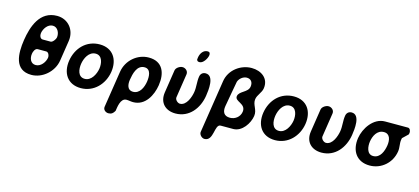

<svg xmlns="http://www.w3.org/2000/svg" viewBox="-71 -1370 4738 2173"><g transform="rotate(15 2297.5 -283.0)"><path d="M108 -353C83 -189 87 7 289 7C419 7 542 -100 563 -233L600 -473C620 -605 531 -714 401 -714C198 -714 133 -516 108 -353ZM235 -227C238 -249 254 -293 285 -293H385C412 -293 427 -253 423 -230C414 -175 368 -113 308 -113C248 -113 226 -172 235 -227ZM273 -479C281 -530 323 -594 382 -594C440 -594 469 -530 461 -477C458 -456 427 -413 404 -413H311C278 -413 269 -454 273 -479Z M662 -260C639 -110 713 7 868 7C1021 7 1133 -112 1156 -260C1179 -410 1104 -527 951 -527C795 -527 686 -412 662 -260ZM802 -260C812 -325 852 -414 933 -414C1011 -414 1026 -324 1016 -260C1006 -197 963 -106 885 -106C803 -106 792 -195 802 -260Z M1526 -527C1391 -527 1272 -424 1251 -287L1185 140C1179 176 1212 201 1244 201C1280 201 1299 185 1317 153C1324 112 1332 0 1404 0C1431 0 1454 7 1482 7C1625 7 1695 -133 1714 -253C1737 -403 1687 -527 1526 -527ZM1382 -229C1393 -297 1415 -408 1507 -408C1584 -408 1584 -316 1575 -257C1565 -193 1531 -106 1450 -106C1382 -106 1373 -173 1382 -229Z M1922 -521C1891 -521 1847 -495 1842 -460L1801 -193C1782 -69 1860 7 1977 7C2139 7 2239 -127 2262 -276C2272 -342 2298 -521 2192 -521C2157 -521 2134 -498 2129 -465C2119 -403 2132 -345 2122 -283C2113 -226 2076 -113 1998 -113C1972 -113 1938 -144 1942 -173L1985 -453C1991 -492 1956 -521 1922 -521ZM2058 -647C2063 -627 2076 -625 2092 -625C2134 -625 2172 -689 2178 -725C2182 -750 2176 -767 2149 -767C2097 -767 2068 -717 2061 -673C2060 -669 2059 -651 2058 -647Z M2681 -714C2551 -714 2426 -622 2405 -487L2309 133C2304 165 2338 200 2369 200C2480 200 2435 7 2509 7H2655C2760 7 2834 -109 2847 -196C2859 -275 2798 -315 2809 -385C2817 -436 2863 -474 2871 -526C2890 -647 2792 -714 2681 -714ZM2503 -220C2504 -227 2509 -251 2509 -253C2515 -293 2550 -480 2557 -520C2571 -561 2614 -594 2655 -594C2707 -594 2730 -555 2722 -506C2711 -435 2609 -426 2599 -363C2589 -296 2725 -309 2709 -207C2699 -145 2644 -106 2586 -106C2515 -106 2492 -152 2503 -220Z M2937 -260C2914 -110 2988 7 3143 7C3296 7 3408 -112 3431 -260C3454 -410 3379 -527 3226 -527C3070 -527 2961 -412 2937 -260ZM3077 -260C3087 -325 3127 -414 3208 -414C3286 -414 3301 -324 3291 -260C3281 -197 3238 -106 3160 -106C3078 -106 3067 -195 3077 -260Z M3633 -521C3602 -521 3558 -495 3553 -460L3512 -193C3493 -69 3571 7 3688 7C3850 7 3950 -127 3973 -276C3983 -342 4009 -521 3903 -521C3868 -521 3845 -498 3840 -465C3830 -403 3843 -345 3833 -283C3824 -226 3787 -113 3709 -113C3683 -113 3649 -144 3653 -173L3696 -453C3702 -492 3667 -521 3633 -521Z M4047 -260C4024 -109 4098 7 4253 7C4389 7 4503 -93 4524 -230C4532 -279 4516 -319 4523 -367C4524 -372 4527 -386 4527 -387L4590 -447C4590 -448 4594 -461 4595 -465C4598 -487 4587 -520 4562 -520H4294C4158 -520 4065 -376 4047 -260ZM4187 -257C4197 -322 4233 -401 4313 -401C4388 -401 4399 -326 4389 -263C4379 -200 4348 -107 4264 -107C4188 -107 4178 -198 4187 -257Z"/></g></svg>

Font: Asimov Print
Style: Regular
Weight: 500
Designer: Google
Version: Version 2.000980: 2014